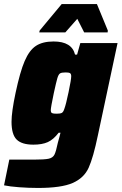

<svg xmlns="http://www.w3.org/2000/svg" viewBox="-45 -723 601 949"><path d="M-25 193 1 66H121Q175 66 195.5 61.5Q216 57 224 41.5Q232 26 241 -18Q244 -31 249 -47L254 -67H245Q219 -33 191 -20.5Q163 -8 120 -8Q63 -8 37.5 -33Q12 -58 12 -121Q12 -170 32 -264Q54 -368 77 -421.5Q100 -475 133 -496.5Q166 -518 220 -518Q310 -518 326 -453H336L352 -510H536L439 -55Q416 56 393 106.5Q370 157 314 181.5Q258 206 143 206Q97 206 50 202.5Q3 199 -25 193ZM273 -185Q281 -206 294 -268Q307 -330 307 -346Q307 -358 301 -361.5Q295 -365 279 -365Q259 -365 251.5 -360Q244 -355 238.5 -336.5Q233 -318 221 -263Q206 -191 206 -179Q206 -167 212 -164Q218 -161 235 -161Q253 -161 260.5 -165Q268 -169 273 -185ZM149 -563 151 -572 260 -703H434L488 -572L487 -563H371L337 -630L278 -563Z"/></svg>

Font: Saira Semi Condensed Black
Style: Italic
Weight: 900
Width: 4
Italic angle: -12°
Designer: Hector Gatti with collaboration of the Omnibus-Type team
Foundry: Omnibus-Type
Version: Version 1.001; ttfautohint (v1.8)